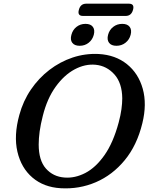

<svg xmlns="http://www.w3.org/2000/svg" viewBox="-20 -1007 817 1042"><path d="M515 -714Q606.5 -709 669 -658.8Q731.5 -608.5 754.8 -525Q778 -441.5 752.5 -338Q723.5 -218.5 657 -137.8Q590.5 -57 500.2 -18.2Q410 20.5 309 14.5Q217.5 9 156.2 -43.2Q95 -95.5 74.5 -183.5Q54 -271.5 85 -383.5Q105.5 -459 147.8 -521Q190 -583 248 -627.5Q306 -672 374.2 -694.8Q442.5 -717.5 515 -714ZM330 -43.5Q386.5 -39 443 -68.2Q499.5 -97.5 547 -165Q594.5 -232.5 624 -342Q634.5 -381 639 -413.8Q643.5 -446.5 643.5 -473.5Q642.5 -556.5 601 -603Q559.5 -649.5 499 -655.5Q442 -661 385 -630.5Q328 -600 282 -536.2Q236 -472.5 212.5 -379Q200.5 -332.5 195.2 -293.8Q190 -255 190 -223Q190 -136.5 229.2 -92.2Q268.5 -48 330 -43.5ZM412.5 -758.5Q384.5 -758.5 372.2 -774.8Q360 -791 367.5 -818Q374.5 -845 395.2 -861.2Q416 -877.5 444 -877.5Q472 -877.5 484 -861.2Q496 -845 489 -818Q482 -791.5 461.2 -775Q440.5 -758.5 412.5 -758.5ZM612 -758.5Q584 -758.5 571.8 -774.8Q559.5 -791 566.5 -818Q573.5 -845 594.5 -861.2Q615.5 -877.5 643.5 -877.5Q671.5 -877.5 683.8 -861.2Q696 -845 689 -818Q682 -791.5 661 -775Q640 -758.5 612 -758.5ZM408 -953.5Q416.5 -987 448 -987H679.5Q711 -987 702 -954Q693 -920.5 662 -920.5H430.5Q399 -920.5 408 -953.5Z"/></svg>

Font: Fraunces 9pt S100
Style: Italic
Weight: 400
Italic angle: -16°
Version: Version 1.000; ttfautohint (v1.8.3)